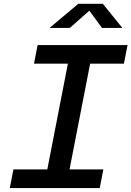

<svg xmlns="http://www.w3.org/2000/svg" viewBox="-20 -960 671 980"><path d="M30 0H489L507.5 -95.5H335L440 -635H612.5L631 -730H172L153.5 -635H326.5L221.5 -95.5H48.5ZM233 -817.5H336.5L436 -905.5L500.5 -817.5H604.5L505 -940.5H379.5Z"/></svg>

Font: Monaspace Neon Medium
Style: Italic
Weight: 500
Italic angle: -11°
Designer: Riley Cran & the Lettermatic Team
Foundry: Lettermatic
Version: Version 1.200 (Monaspace Neon)